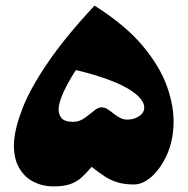

<svg xmlns="http://www.w3.org/2000/svg" viewBox="-20 -650 671 687"><path d="M171 17Q133 17 100 0.5Q67 -16 47.5 -51Q28 -86 30 -139Q33 -192 61 -263.5Q89 -335 151.5 -426.5Q214 -518 318 -630L350 -538Q325 -505 298 -467.5Q271 -430 247.5 -393Q224 -356 208.5 -323Q193 -290 190 -265Q188 -242 199.5 -228Q211 -214 242 -214Q263 -214 281.5 -227Q300 -240 315.5 -253Q331 -266 343 -266Q354 -266 364.5 -259.5Q375 -253 386 -244Q397 -235 409.5 -228.5Q422 -222 435 -222Q458 -222 476 -233Q494 -244 496 -262Q498 -277 484 -295.5Q470 -314 436 -334Q402 -354 342.5 -374Q283 -394 193 -412L318 -630Q429 -560 491 -485.5Q553 -411 578 -339.5Q603 -268 601 -206Q599 -143 576.5 -94.5Q554 -46 522.5 -18Q491 10 460 10Q425 10 400.5 2.5Q376 -5 354.5 -19Q333 -33 308 -53Q291 -33 274 -17Q257 -1 233.5 8Q210 17 171 17Z"/></svg>

Font: Marhey
Style: Bold
Weight: 700
Designer: Nur Syamsi & Bustanul Arifin
Foundry: Namelatype
Version: Version 1.000